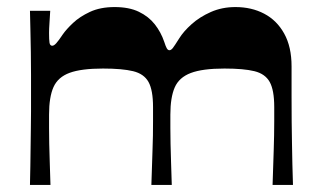

<svg xmlns="http://www.w3.org/2000/svg" viewBox="-20 -524 902 544"><path d="M64.9 0Q65.5 -26.9 66 -53.6Q66.5 -80.4 66.7 -106.7Q66.9 -133.1 67.4 -158.5Q67.9 -183.8 67.9 -207.9Q67.9 -231.9 67.9 -254.3Q67.9 -281.3 67.9 -312Q67.9 -342.7 67.4 -375Q66.9 -407.2 66.2 -437.5Q65.5 -467.8 64.9 -493.4H122.3Q121.3 -476 120.2 -459.2Q119 -442.3 119 -430.7Q119 -411.4 120.3 -402.9Q121.7 -394.4 128 -394.4Q133 -394.4 139.5 -401.6Q146 -408.7 158 -426.7Q168 -441.1 186.9 -458.9Q205.7 -476.7 235 -490.4Q264.3 -504 304.7 -504Q345.7 -504 373.3 -490.7Q401 -477.4 418.5 -455.2Q436 -433 445.4 -405.3Q449.4 -392.7 452.5 -387.2Q455.7 -381.7 460 -381.7Q464.7 -381.7 469.7 -388Q474.7 -394.4 487.4 -414.7Q500 -435.1 522.9 -455.5Q545.7 -476 577.4 -490Q609 -504 647 -504Q692.7 -504 728.5 -485.2Q764.4 -466.4 785.2 -428.9Q806.1 -391.4 806.1 -336Q806.1 -289.3 806.1 -250.8Q806.1 -212.3 806.4 -179.6Q806.8 -146.9 807.3 -117.5Q807.8 -88.2 808.4 -59.5Q809.1 -30.9 810.1 0H752.3Q753.3 -27.6 754 -51.7Q754.6 -75.8 755.5 -97.8Q756.3 -119.8 756.6 -140.1Q757 -160.4 757 -180.4Q757 -200.4 757 -220.7Q757 -268.6 744.2 -291.7Q731.4 -314.8 700.9 -322.3Q670.4 -329.8 616 -329.8Q553.9 -329.8 520.6 -317.2Q487.3 -304.6 475 -276.2Q462.7 -247.8 462.7 -199.2Q462.7 -182.2 462.7 -161.8Q462.7 -141.5 463.2 -117Q463.7 -92.4 464.7 -63.3Q465.7 -34.2 466.7 0H408.9Q409.9 -27.6 410.6 -51.8Q411.3 -76.1 412.1 -97.9Q412.9 -119.8 413.3 -140.3Q413.6 -160.8 413.6 -180.6Q413.6 -200.4 413.6 -220.7Q413.6 -268.6 400.8 -291.7Q388 -314.8 357.2 -322.3Q326.3 -329.8 271.9 -329.8Q210.5 -329.8 177.4 -317.7Q144.3 -305.6 131.6 -277.3Q119 -249.1 119 -199.2Q119 -181.9 119 -161.5Q119 -141.1 119.5 -116.6Q120 -92.1 121 -63Q122 -33.9 123 0Z"/></svg>

Font: Ojuju ExtraLight
Style: Regular
Weight: 200
Designer: Chisaokwu Joboson, Mirko Velimirovic
Foundry: Udi Foundry
Version: Version 1.000